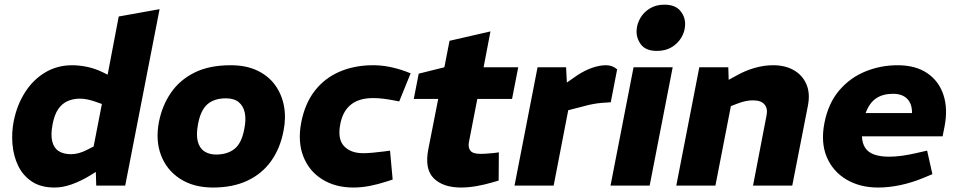

<svg xmlns="http://www.w3.org/2000/svg" viewBox="-20 -810 4168 838"><path d="M218.6 8.5Q158.1 8.5 118.9 -17.7Q79.7 -44 59.2 -86.7Q38.7 -129.4 34.4 -180.9Q30.1 -232.3 40.1 -282.4Q54.6 -353.3 89.9 -408.1Q125.1 -462.8 177.6 -494.1Q230.1 -525.3 295.1 -525.3Q325.6 -525.3 360.6 -518.1Q395.5 -510.8 429.1 -494.3L491.5 -463.4L438.7 -426L498.2 -738L676.5 -770L526.5 0H400L397.1 -96.4L379.7 -124.8L424.7 -356.2L394.6 -366.7Q381.5 -371.3 364.5 -375.3Q347.4 -379.4 328.8 -379.4Q299.2 -379.4 275.2 -368.8Q251.1 -358.2 234.3 -334.1Q217.5 -310 209.4 -266.9Q200.9 -222.3 207.9 -193.2Q215 -164.1 236 -150.6Q257.1 -137 290.2 -137Q306.3 -137 324.1 -141.8Q341.9 -146.6 359 -155.6L392.7 -172.7L414.5 -69.5L368 -41Q330.1 -18.5 291.8 -5Q253.6 8.5 218.6 8.5Z M909.8 8.5Q824.5 8.5 765.8 -29.8Q707.1 -68 682.7 -132.8Q658.2 -197.5 673.7 -278Q687.7 -349 725.9 -404.9Q764.1 -460.9 828.8 -493.1Q893.4 -525.3 987.3 -525.3Q1053.7 -525.3 1102.4 -502.3Q1151.1 -479.3 1180.3 -439.3Q1209.5 -399.3 1219.3 -347.8Q1229 -296.3 1217.5 -238.9Q1203 -162.5 1163.1 -106.7Q1123.1 -51 1059.5 -21.3Q995.8 8.5 909.8 8.5ZM922.8 -135.5Q972.5 -135.5 1003.6 -160.2Q1034.7 -184.8 1046.2 -246.9Q1054.7 -287.9 1048.4 -317.8Q1042.2 -347.6 1021.8 -364.2Q1001.5 -380.8 966.3 -380.8Q914.6 -380.8 885 -354.7Q855.4 -328.5 844.4 -268.5Q835.4 -222.4 843.2 -192.8Q851 -163.2 872.1 -149.3Q893.2 -135.5 922.8 -135.5Z M1522.5 8.5Q1443.6 8.5 1386.4 -27.3Q1329.1 -63 1303.9 -127.2Q1278.7 -191.5 1294.7 -275.4Q1311.1 -359.4 1354.8 -414.9Q1398.5 -470.3 1463.7 -497.8Q1528.9 -525.3 1608.2 -525.3Q1644.3 -525.3 1679.5 -518.3Q1714.7 -511.3 1749.3 -498.8L1772.2 -489.9L1722.5 -367.4L1692.9 -372.9Q1671.9 -376.9 1650.9 -379.4Q1629.9 -381.9 1608.4 -381.9Q1546.7 -381.9 1511.4 -353.2Q1476 -324.6 1465.4 -269.4Q1452.4 -203.2 1481.5 -172.3Q1510.6 -141.4 1564.7 -141.4Q1598.9 -141.4 1655.8 -148.9L1682.3 -152.5L1693.8 -26.4L1668.4 -18Q1627.9 -5 1592.2 1.8Q1556.5 8.5 1522.5 8.5Z M1992.3 8.5Q1913.9 8.5 1873.2 -31.7Q1832.5 -71.8 1849.4 -158.7L1892.6 -378.3H1786L1807.5 -488.5L1919.5 -516.4L1942 -631.9L2120.7 -672.9L2090.7 -516.4H2241.9L2214.9 -378.3H2063.3L2026.7 -190.1Q2022.2 -166.5 2032.9 -152.5Q2043.7 -138.5 2076.6 -138.5Q2093.7 -138.5 2107.3 -139.8Q2120.8 -141 2134.4 -142L2157.3 -145L2156.4 -22L2130.9 -14.4Q2093.5 -3.5 2058.6 2.5Q2023.7 8.5 1992.3 8.5Z M2225.7 0 2326.2 -516.4H2450.7L2455.6 -422L2418.7 -425L2499.6 -481.4Q2532.1 -502.8 2564.6 -514.1Q2597.2 -525.3 2624.7 -525.3Q2651.7 -525.8 2673.6 -507.4L2645.7 -363.6Q2626.2 -362.6 2607.5 -361.1Q2588.7 -359.5 2569.2 -356Q2549.6 -352.5 2526.6 -346L2460.1 -328.9L2396.5 0Z M2644.7 0 2745.2 -516.4H2916L2815.5 0ZM2846.9 -587.8Q2798 -587.8 2776.8 -616.8Q2755.7 -645.7 2758.7 -681.2Q2760.8 -707.5 2775.5 -732.4Q2790.2 -757.3 2816.8 -773.4Q2843.5 -789.6 2879.8 -789.6Q2928.2 -789.6 2950.6 -761.1Q2973 -732.7 2969.9 -696.8Q2968.4 -670.4 2953.5 -645.5Q2938.5 -620.6 2911.9 -604.2Q2885.2 -587.8 2846.9 -587.8Z M2931.7 0 3032.2 -516.4H3158.7L3161.6 -425L3126.3 -443L3196.9 -481.5Q3234.2 -502.4 3274.9 -513.9Q3315.6 -525.3 3354.1 -525.3Q3407.1 -525.3 3444.8 -503.6Q3482.5 -481.9 3499.5 -442.7Q3516.5 -403.5 3506.5 -350.6L3437.9 0H3266.7L3325.7 -306.8Q3331.7 -335.9 3316.9 -353.9Q3302.1 -372 3266.1 -372Q3249.5 -372 3233.4 -368.5Q3217.3 -364.9 3198.7 -357.9L3170 -346.8L3102.5 0Z M3812.4 8.5Q3733.5 8.5 3674.6 -26.3Q3615.6 -61 3588.6 -124.2Q3561.7 -187.5 3578.2 -273Q3595.2 -359.4 3642.6 -415.1Q3690 -470.8 3756.9 -498.1Q3823.8 -525.3 3897.3 -525.3Q3976.2 -525.3 4027.2 -490.6Q4078.1 -455.8 4097.8 -395.6Q4117.6 -335.4 4102.6 -258L4094.1 -215.1H3742Q3743.5 -182.9 3757.2 -163.3Q3771 -143.7 3797.3 -134.9Q3823.6 -126.1 3861.2 -126.1Q3886.7 -126.1 3916.2 -130.1Q3945.7 -134.1 3978.2 -141.6L4026.5 -152.6L4049.5 -49.9L4012.5 -34.4Q3959.6 -12.5 3909.2 -2Q3858.8 8.5 3812.4 8.5ZM3758 -316.4H3960.6Q3961.1 -357 3939.5 -378.8Q3917.9 -400.6 3877.8 -400.6Q3833.2 -400.6 3803.9 -380.8Q3774.5 -361 3758 -316.4Z"/></svg>

Font: REM Medium
Style: Italic
Weight: 500
Italic angle: -11°
Designer: Octavio Pardo
Foundry: Ashler Design
Version: Version 1.005;gftools[0.9.28]